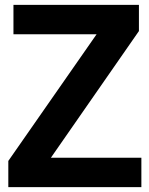

<svg xmlns="http://www.w3.org/2000/svg" viewBox="-20 -765 611 785"><path d="M14 -107 375 -625H35V-745H548V-638L188 -120H558V0H14Z"/></svg>

Font: Eudoxus Sans
Style: Bold
Weight: 700
Designer: Stijn de Vries
Foundry: tokotype
Version: Version 2.005